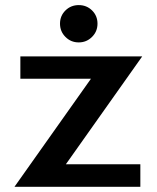

<svg xmlns="http://www.w3.org/2000/svg" viewBox="-20 -723 609 743"><path d="M35.9 0 375.5 -479.8 366.5 -418.3H58.8V-504.7H530.3L190.5 -24.6L197.2 -87.2H523.1V0ZM284.6 -558.9Q254.3 -558.9 233.3 -580.1Q212.2 -601.2 212.2 -631.5Q212.2 -661.8 233.3 -682.6Q254.3 -703.3 284.8 -703.3Q315.2 -703.3 336.3 -682.6Q357.3 -661.8 357.3 -631.5Q357.3 -601.2 336.1 -580.1Q314.9 -558.9 284.6 -558.9Z"/></svg>

Font: Russolo 10pt ExtraLight
Style: Regular
Weight: 200
Designer: Micah Stupak-Hahn
Version: Version 1.000